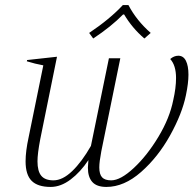

<svg xmlns="http://www.w3.org/2000/svg" viewBox="-20 -728 770 758"><path d="M348 -576 332 -598Q414 -653 465 -708H487Q519 -647 575 -598L550 -576Q502 -617 470 -671H466Q419 -623 348 -576ZM724 -433Q724 -400 714 -352Q699 -279 651.5 -193.5Q604 -108 537 -49Q470 10 400 10Q362 10 344.5 -9.5Q327 -29 327 -66Q327 -74 329 -96Q298 -49 259 -19.5Q220 10 180 10Q129 10 105 -14Q81 -38 81 -91Q81 -131 93 -186L151 -470Q118 -476 86 -486L87 -491L205 -504L139 -179Q128 -122 128 -91Q128 -52 143 -34Q158 -16 191 -16Q227 -16 265 -52.5Q303 -89 339 -152L410 -498H455L380 -131Q372 -89 372 -67Q372 -40 383 -28Q394 -16 419 -16Q456 -16 508.5 -65Q561 -114 605.5 -188Q650 -262 664 -333Q675 -381 675 -420Q675 -470 652 -495Q667 -508 684 -508Q704 -508 714 -488Q724 -468 724 -433Z"/></svg>

Font: Trirong ExtraLight
Style: Italic
Weight: 275
Italic angle: -12°
Designer: Katatrad Team
Foundry: CadsonDemak
Version: Version 1.003